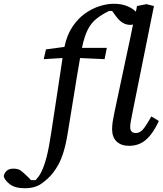

<svg xmlns="http://www.w3.org/2000/svg" viewBox="-187 -762 867 1019"><path d="M-55 237Q-109 237 -136.5 214.5Q-164 192 -167 173Q-164 156 -151.5 144.5Q-139 133 -115 133Q-92 133 -77.5 143Q-63 153 -39 177L-22 194H2Q10 185 18 174.5Q26 164 33 149Q48 119 60.5 70.5Q73 22 85 -59Q99 -154 115 -255.5Q131 -357 145 -454L45 -448L57 -500L155 -513Q168 -576 197.5 -620Q227 -664 264.5 -690.5Q302 -717 342 -729.5Q382 -742 416 -742Q458 -742 488 -729.5Q518 -717 534 -700Q536 -708 537.5 -715.5Q539 -723 540 -730L590 -740L630 -730L516 -164Q510 -134 507 -117Q504 -100 504 -88Q504 -56 534 -56Q554 -56 570 -73Q586 -90 616 -144L656 -120Q626 -54 588.5 -21Q551 12 498 12Q456 12 432 -11Q408 -34 408 -76Q408 -97 411 -115.5Q414 -134 420 -164L488 -484Q496 -522 504 -558.5Q512 -595 519 -632Q516 -631 512.5 -630.5Q509 -630 504 -630Q462 -630 430 -674L408 -704H392Q351 -684 323 -661Q295 -638 277.5 -602Q260 -566 248 -508H380L368 -448L238 -454Q221 -357 205 -255.5Q189 -154 173 -59Q163 3 150.5 43.5Q138 84 123.5 110.5Q109 137 93 157Q69 187 34 212Q-1 237 -55 237Z"/></svg>

Font: Source Serif 4 Caption
Style: Italic
Weight: 400
Italic angle: -12°
Designer: Frank Grießhammer
Foundry: Adobe Systems Incorporated
Version: Version 4.004;hotconv 1.0.117;makeotfexe 2.5.65602